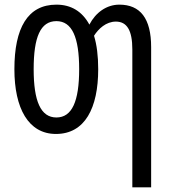

<svg xmlns="http://www.w3.org/2000/svg" viewBox="-20 -567 734 827"><path d="M403 -269C403 -326 397 -374 385 -413C404 -443 437 -474 479 -474C527 -474 550 -436 550 -354V240H631V-364C631 -488 584 -547 494 -547C439 -547 392 -513 365 -461C334 -518 286 -547 223 -547C99 -547 42 -446 42 -269C42 -101 102 10 221 10C346 10 403 -102 403 -269ZM125 -269C125 -407 154 -476 223 -476C290 -476 321 -407 321 -269C321 -130 290 -61 223 -61C155 -61 125 -132 125 -269Z"/></svg>

Font: Noto Sans UI Condensed
Style: Regular
Weight: 400
Width: 3
Designer: Monotype Design Team
Foundry: Monotype Imaging Inc.
Version: Version 1.901